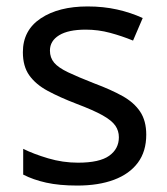

<svg xmlns="http://www.w3.org/2000/svg" viewBox="-20 -566 519 596"><path d="M434 -148Q434 -96 408 -61Q382 -26 334 -8Q286 10 220 10Q164 10 123.5 1Q83 -8 52 -24V-104Q84 -88 129.5 -74.5Q175 -61 222 -61Q289 -61 319 -82.5Q349 -104 349 -140Q349 -160 338 -176Q327 -192 298.5 -208Q270 -224 217 -244Q165 -264 128 -284Q91 -304 71 -332Q51 -360 51 -404Q51 -472 106.5 -509Q162 -546 252 -546Q301 -546 343.5 -536.5Q386 -527 423 -510L393 -440Q359 -454 322 -464Q285 -474 246 -474Q192 -474 163.5 -456.5Q135 -439 135 -409Q135 -387 148 -371.5Q161 -356 191.5 -341.5Q222 -327 273 -307Q324 -288 360 -268Q396 -248 415 -219.5Q434 -191 434 -148Z"/></svg>

Font: ltelugu15
Style: Book
Weight: 400
Designer: Jelle Bosma - Monotype Design Team
Foundry: Monotype Imaging Inc.
Version: Version 2.003